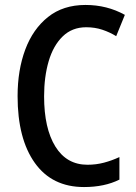

<svg xmlns="http://www.w3.org/2000/svg" viewBox="-20 -745 550 775"><path d="M328 -635Q271 -635 233 -598Q195 -561 176.5 -498Q158 -435 158 -356Q158 -227 203.5 -153.5Q249 -80 333 -80Q368 -80 400 -88.5Q432 -97 462 -111V-20Q402 10 319 10Q190 10 120.5 -87.5Q51 -185 51 -357Q51 -462 82 -545Q113 -628 174 -676.5Q235 -725 325 -725Q412 -725 484 -685L449 -599Q423 -615 393 -625Q363 -635 328 -635Z"/></svg>

Font: Noto Sans Lao Condensed Medium
Style: Regular
Weight: 500
Width: 3
Designer: Monotype Design Team
Foundry: Monotype Imaging Inc.
Version: Version 2.003; ttfautohint (v1.8.4.7-5d5b)